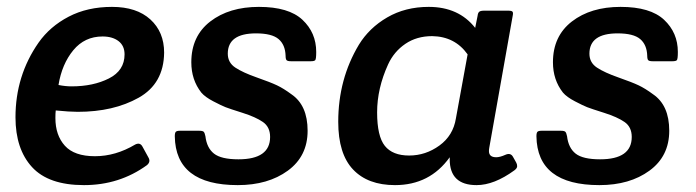

<svg xmlns="http://www.w3.org/2000/svg" viewBox="-20 -526 2024 558"><path d="M407 -46Q327 12 224 12Q121 12 73 -40.5Q25 -93 25 -185Q25 -306 92 -402Q125 -449 179.5 -477.5Q234 -506 305.5 -506Q377 -506 417 -469.5Q457 -433 457 -373Q456 -283 383 -242Q310 -201 206 -201Q182 -201 142 -205Q141 -197 141 -183Q141 -133 168.5 -102.5Q196 -72 256 -72Q316 -72 373 -106Q387 -113 394 -100L411 -69Q419 -56 407 -46ZM278 -420Q226 -420 193 -380Q160 -340 150 -279Q170 -275 188 -275Q251 -275 296.5 -298Q342 -321 342 -368Q342 -393 324.5 -406.5Q307 -420 278 -420Z M673 -63Q765 -63 765 -128Q765 -157 744 -171.5Q723 -186 685 -198Q647 -210 635.5 -214.5Q624 -219 600 -231.5Q576 -244 565 -257Q536 -294 536 -345Q536 -421 591 -463.5Q646 -506 732.5 -506Q819 -506 859 -468.5Q899 -431 899 -375Q899 -354 896 -351Q893 -348 883 -348H826Q816 -348 813 -351Q810 -354 810 -364Q809 -396 789.5 -412.5Q770 -429 724 -429Q642 -429 642 -370Q642 -344 664 -329.5Q686 -315 726 -301Q766 -287 785 -278Q804 -269 827 -252Q874 -220 874 -146Q874 -72 816.5 -30Q759 12 671 12Q490 12 488 -130Q488 -140 491 -143Q494 -146 503 -146H559Q569 -146 572 -143Q575 -140 577 -130Q581 -96 602 -79.5Q623 -63 673 -63Z M1387 -495H1457Q1467 -495 1469.5 -492Q1472 -489 1470 -480L1402 -97Q1401 -92 1401 -87Q1401 -69 1422 -69Q1433 -69 1448.5 -76Q1464 -83 1471 -70L1480 -54Q1483 -49 1483 -43Q1483 -37 1475 -31Q1416 12 1365 12Q1287 12 1287 -63Q1287 -66 1287 -69Q1229 12 1128 12Q1049 12 1006 -33.5Q963 -79 963 -172Q963 -296 1023 -396Q1053 -445 1105.5 -475.5Q1158 -506 1226 -506Q1313 -506 1361 -445L1368 -480Q1369 -489 1373 -492Q1377 -495 1387 -495ZM1339 -368Q1302 -420 1236 -421Q1191 -421 1158 -398.5Q1125 -376 1108 -339Q1076 -269 1076 -199.5Q1076 -130 1098.5 -102Q1121 -74 1169 -74Q1217 -74 1257 -103Q1297 -132 1305 -182Z M1724 -63Q1816 -63 1816 -128Q1816 -157 1795 -171.5Q1774 -186 1736 -198Q1698 -210 1686.5 -214.5Q1675 -219 1651 -231.5Q1627 -244 1616 -257Q1587 -294 1587 -345Q1587 -421 1642 -463.5Q1697 -506 1783.5 -506Q1870 -506 1910 -468.5Q1950 -431 1950 -375Q1950 -354 1947 -351Q1944 -348 1934 -348H1877Q1867 -348 1864 -351Q1861 -354 1861 -364Q1860 -396 1840.5 -412.5Q1821 -429 1775 -429Q1693 -429 1693 -370Q1693 -344 1715 -329.5Q1737 -315 1777 -301Q1817 -287 1836 -278Q1855 -269 1878 -252Q1925 -220 1925 -146Q1925 -72 1867.5 -30Q1810 12 1722 12Q1541 12 1539 -130Q1539 -140 1542 -143Q1545 -146 1554 -146H1610Q1620 -146 1623 -143Q1626 -140 1628 -130Q1632 -96 1653 -79.5Q1674 -63 1724 -63Z"/></svg>

Font: Crete Round
Style: Italic
Weight: 400
Designer: Veronika Burian
Foundry: TypeTogether
Version: Version 1.001; ttfautohint (v1.6)